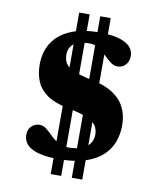

<svg xmlns="http://www.w3.org/2000/svg" viewBox="-94 -852 860 1028"><g transform="rotate(10 335.5 -338.0)"><path d="M252.5 101V-777H309.5V101ZM367 101V-777H424V101ZM281 15Q228.5 15 191.8 8Q155 1 131.8 -12Q108.5 -25 97.8 -43.2Q87 -61.5 87 -83.5Q87 -113.5 105.5 -131Q124 -148.5 149.5 -148.5Q169 -148.5 186.2 -134.5Q203.5 -120.5 222 -102Q240.5 -83.5 264.5 -69.5Q288.5 -55.5 322 -55.5Q364 -55.5 392.8 -67.2Q421.5 -79 436.2 -99.5Q451 -120 451 -147Q451 -178 435.8 -199Q420.5 -220 382.5 -235.2Q344.5 -250.5 275.5 -264Q207 -278 167 -306Q127 -334 109.8 -374.8Q92.5 -415.5 92.5 -467Q92.5 -534 124 -584.5Q155.5 -635 218.8 -663Q282 -691 376.5 -691Q443 -691 484.8 -678.8Q526.5 -666.5 545.8 -645Q565 -623.5 565 -595.5Q565 -565.5 547.5 -547Q530 -528.5 504.5 -528.5Q483.5 -528.5 465 -543Q446.5 -557.5 427.5 -576.2Q408.5 -595 386 -609.5Q363.5 -624 335 -624Q278.5 -624 251.2 -603Q224 -582 224 -543Q224 -517 235.5 -497.2Q247 -477.5 281.5 -462.2Q316 -447 385 -432.5Q454.5 -418.5 498.5 -389.5Q542.5 -360.5 563.2 -318.5Q584 -276.5 584 -224Q584 -147 549 -93.5Q514 -40 446.2 -12.5Q378.5 15 281 15Z"/></g></svg>

Font: Newsreader 16pt 16pt ExtraBold
Style: Regular
Weight: 800
Version: Version 1.003